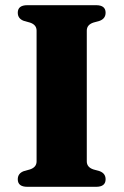

<svg xmlns="http://www.w3.org/2000/svg" viewBox="-20 -720 476 740"><path d="M314.5 -98Q314.5 -75.5 340 -67L363.5 -60.5Q387 -52 387 -29Q387 0 350.5 0H85.5Q48.5 0 48.5 -29Q48.5 -52 72 -60.5L95.5 -67Q121 -75.5 121 -98V-602Q121 -624.5 95.5 -633L72 -639.5Q48.5 -648 48.5 -671Q48.5 -700 85.5 -700H350.5Q387 -700 387 -671Q387 -648 363.5 -639.5L340 -633Q314.5 -624.5 314.5 -602Z"/></svg>

Font: Fraunces 9pt
Style: Bold
Weight: 700
Version: Version 1.000;[b76b70a41]